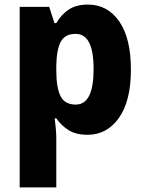

<svg xmlns="http://www.w3.org/2000/svg" viewBox="-20 -579 631 839"><path d="M364 -559Q450 -559 501 -485.5Q552 -412 552 -275Q552 -137 499.5 -63.5Q447 10 363 10Q312 10 279.5 -10.5Q247 -31 226 -62H219Q222 -38 224 -16Q226 6 226 26V240H66V-549H195L218 -478H226Q249 -517 281.5 -538Q314 -559 364 -559ZM310 -431Q264 -431 245.5 -396.5Q227 -362 226 -291V-270Q226 -196 244.5 -159Q263 -122 311 -122Q389 -122 389 -276Q389 -355 369.5 -393Q350 -431 310 -431Z"/></svg>

Font: Noto Sans Tamil SemiCondensed ExtraBold
Style: Regular
Weight: 800
Width: 4
Designer: Jelle Bosma - Monotype Design Team
Foundry: Monotype Imaging Inc.
Version: Version 2.004; ttfautohint (v1.8.4.7-5d5b)